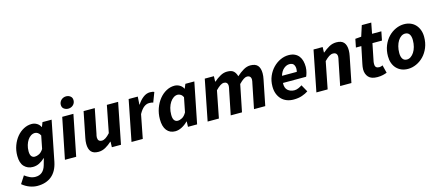

<svg xmlns="http://www.w3.org/2000/svg" viewBox="-71 -1380 5173 2256"><g transform="rotate(-15 2516.0 -252.0)"><path d="M531 -496 434 -8Q411 103 343.5 158Q276 213 171 213Q126 213 78 195.5Q30 178 -12 143L47 52Q76 74 108 89Q140 104 175 104Q224 104 255.5 77.5Q287 51 302 0L326 -84H324Q290 -52 254 -34Q218 -16 176 -16Q113 -16 72 -58.5Q31 -101 31 -189Q31 -256 52.5 -314Q74 -372 109.5 -415Q145 -458 192 -483Q239 -508 290 -508Q324 -508 353 -490.5Q382 -473 396 -443H399L420 -496ZM229 -127Q254 -127 282 -141Q310 -155 334 -192L365 -349Q352 -374 334.5 -385Q317 -396 300 -396Q274 -396 251 -381.5Q228 -367 211 -341.5Q194 -316 183.5 -281.5Q173 -247 173 -207Q173 -166 188 -146.5Q203 -127 229 -127Z M660 -496H796L697 0H560ZM754 -570Q726 -570 703 -586.5Q680 -603 680 -636Q680 -652 686.5 -667Q693 -682 704.5 -693Q716 -704 731.5 -710.5Q747 -717 765 -717Q794 -717 816.5 -700Q839 -683 839 -651Q839 -616 814.5 -593Q790 -570 754 -570Z M1242 0H1131L1133 -67H1129Q1095 -35 1053.5 -11.5Q1012 12 967 12Q905 12 877.5 -20.5Q850 -53 850 -116Q850 -133 852 -150Q854 -167 858 -186L920 -496H1056L998 -203Q994 -188 992 -177Q990 -166 990 -156Q990 -105 1040 -105Q1082 -105 1139 -169L1203 -496H1340Z M1468 -496H1579L1573 -400H1577Q1606 -447 1646 -477.5Q1686 -508 1729 -508Q1748 -508 1760.5 -505.5Q1773 -503 1781 -498L1736 -380Q1726 -385 1712.5 -386.5Q1699 -388 1687 -388Q1654 -388 1623 -364Q1592 -340 1563 -287L1507 0H1370Z M1761 -170Q1761 -241 1783 -302.5Q1805 -364 1842 -410Q1879 -456 1927 -482Q1975 -508 2026 -508Q2060 -508 2090 -490.5Q2120 -473 2134 -443H2136L2158 -496H2267L2168 0H2057L2059 -65H2056Q2022 -30 1981 -9Q1940 12 1901 12Q1835 12 1798 -35Q1761 -82 1761 -170ZM1961 -100Q1986 -100 2014.5 -115.5Q2043 -131 2067 -173L2102 -349Q2090 -374 2071.5 -385Q2053 -396 2036 -396Q2010 -396 1986 -380Q1962 -364 1943.5 -336Q1925 -308 1914 -270Q1903 -232 1903 -187Q1903 -142 1918.5 -121Q1934 -100 1961 -100Z M2394 -496H2505L2503 -430H2507Q2543 -462 2584 -485Q2625 -508 2667 -508Q2723 -508 2747.5 -484Q2772 -460 2782 -421Q2824 -459 2866 -483.5Q2908 -508 2950 -508Q3012 -508 3039.5 -475.5Q3067 -443 3067 -381Q3067 -364 3065 -346.5Q3063 -329 3059 -310L2997 0H2860L2919 -293Q2922 -308 2924.5 -319Q2927 -330 2927 -340Q2927 -391 2877 -391Q2860 -391 2836 -375.5Q2812 -360 2780 -327L2714 0H2577L2636 -293Q2639 -308 2641.5 -319Q2644 -330 2644 -340Q2644 -366 2631.5 -378.5Q2619 -391 2596 -391Q2578 -391 2553.5 -375.5Q2529 -360 2497 -327L2433 0H2296Z M3138 -200Q3138 -269 3162.5 -325.5Q3187 -382 3226.5 -422.5Q3266 -463 3315 -485.5Q3364 -508 3414 -508Q3458 -508 3489 -493.5Q3520 -479 3539.5 -453.5Q3559 -428 3567.5 -394.5Q3576 -361 3576 -322Q3576 -304 3573 -286.5Q3570 -269 3566 -253.5Q3562 -238 3557.5 -226.5Q3553 -215 3550 -209H3268Q3265 -147 3297.5 -119Q3330 -91 3379 -91Q3402 -91 3427 -102Q3452 -113 3471 -126L3519 -40Q3489 -19 3444 -3.5Q3399 12 3341 12Q3296 12 3258.5 -2.5Q3221 -17 3194.5 -44.5Q3168 -72 3153 -111Q3138 -150 3138 -200ZM3459 -293Q3464 -310 3464 -330Q3464 -360 3449.5 -381.5Q3435 -403 3397 -403Q3362 -403 3329 -375.5Q3296 -348 3279 -293Z M3717 -496H3828L3826 -430H3830Q3867 -462 3908 -485Q3949 -508 3997 -508Q4059 -508 4087 -475.5Q4115 -443 4115 -381Q4115 -364 4113 -346.5Q4111 -329 4107 -310L4045 0H3908L3967 -293Q3970 -308 3972.5 -319Q3975 -330 3975 -340Q3975 -391 3924 -391Q3901 -391 3876.5 -375.5Q3852 -360 3820 -327L3756 0H3619Z M4270 -389H4204L4224 -490L4297 -496L4339 -626H4454L4429 -496H4542L4521 -389H4405L4362 -176Q4360 -167 4360 -159Q4360 -151 4360 -143Q4360 -95 4411 -95Q4422 -95 4432 -98Q4442 -101 4452 -106L4476 -10Q4456 -2 4427 5Q4398 12 4360 12Q4285 12 4252 -25Q4219 -62 4219 -119Q4219 -135 4221.5 -150.5Q4224 -166 4227 -182Z M4733 12Q4689 12 4654 -2.5Q4619 -17 4593.5 -44Q4568 -71 4554.5 -108.5Q4541 -146 4541 -192Q4541 -264 4565 -322.5Q4589 -381 4628.5 -422Q4668 -463 4718 -485.5Q4768 -508 4819 -508Q4862 -508 4897.5 -493.5Q4933 -479 4958 -452Q4983 -425 4997 -387.5Q5011 -350 5011 -304Q5011 -232 4987 -173.5Q4963 -115 4923.5 -74Q4884 -33 4834 -10.5Q4784 12 4733 12ZM4803 -398Q4778 -398 4755.5 -382.5Q4733 -367 4716 -340Q4699 -313 4689 -275.5Q4679 -238 4679 -195Q4679 -150 4696 -124Q4713 -98 4748 -98Q4773 -98 4795.5 -113.5Q4818 -129 4835.5 -156Q4853 -183 4863 -220Q4873 -257 4873 -301Q4873 -347 4855.5 -372.5Q4838 -398 4803 -398Z"/></g></svg>

Font: mr_Source Sans Pro
Style: Bold Italic
Weight: 700
Italic angle: -11°
Designer: Paul D. Hunt
Foundry: Adobe Systems Incorporated
Version: Version 1.036;July 10, 2024;FontCreator 11.5.0.2430 64-bit